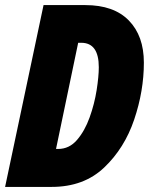

<svg xmlns="http://www.w3.org/2000/svg" viewBox="-25 -734 585 754"><path d="M-5 0H178Q304 0 384 -76Q464 -152 502 -264.5Q540 -377 540 -488Q540 -593 481 -653.5Q422 -714 310 -714H146ZM195 -149 282 -566H294Q363 -566 363 -470Q363 -434 354.5 -380Q346 -326 327 -273Q308 -220 277.5 -184.5Q247 -149 203 -149Z"/></svg>

Font: Noto Sans Display Condensed Black
Style: Italic
Weight: 900
Width: 3
Italic angle: -192°
Designer: Monotype Design Team
Foundry: Monotype Imaging Inc.
Version: Version 1.900